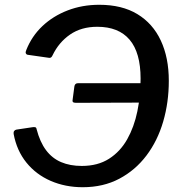

<svg xmlns="http://www.w3.org/2000/svg" viewBox="-20 -773 766 803"><path d="M326 10Q253 10 192 -16.5Q131 -43 90.5 -93Q50 -143 37 -213Q36 -221 39.5 -225.5Q43 -230 49 -231L116 -241Q122 -242 127 -241Q132 -240 133 -233Q147 -179 172.5 -145Q198 -111 235.5 -95Q273 -79 322 -79Q389 -79 436 -109Q483 -139 512 -190.5Q541 -242 554.5 -307.5Q568 -373 568 -444Q568 -553 522 -607Q476 -661 387 -661Q320 -661 273 -628.5Q226 -596 200 -542Q195 -530 186 -531L95 -544Q90 -545 88 -550Q86 -555 90 -564Q113 -622 157.5 -664Q202 -706 263 -729.5Q324 -753 395 -753Q490 -753 554.5 -714Q619 -675 652.5 -603.5Q686 -532 686 -435Q686 -345 662.5 -264.5Q639 -184 592.5 -122.5Q546 -61 479 -25.5Q412 10 326 10ZM297 -343Q288 -343 285 -346.5Q282 -350 284 -358L291 -411Q293 -425 306 -425H621L609 -344Z"/></svg>

Font: Libre Franklin Medium
Style: Italic
Weight: 500
Italic angle: -8°
Designer: Pablo Impallari, Rodrigo Fuenzalida, Nhung Nguyen
Foundry: Impallari Type
Version: Version 3.000